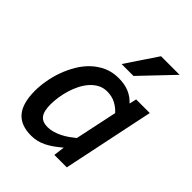

<svg xmlns="http://www.w3.org/2000/svg" viewBox="-221 -882 1013 1013"><g transform="rotate(45 286.0 -375.5)"><path d="M38.1 -167Q38.1 -203.1 45.2 -243.9Q52.2 -284.7 66.7 -324.7Q81.1 -364.7 102.8 -401.4Q124.5 -438 154.1 -465.8Q183.6 -493.7 220.7 -510.3Q257.8 -526.9 303.2 -526.9Q349.1 -526.9 382.3 -512.7Q415.5 -498.5 439 -472.2L448.2 -512.2H549.8L442.9 0H350.1L357.9 -62Q335.9 -43.5 315.9 -29.3Q295.9 -15.1 275.9 -5.1Q255.9 4.9 235.1 10Q214.4 15.1 190.9 15.1Q113.8 15.1 75.9 -29.5Q38.1 -74.2 38.1 -167ZM420.9 -382.8Q400.4 -405.8 373.3 -419.9Q346.2 -434.1 310.1 -434.1Q282.2 -434.1 259.3 -421.9Q236.3 -409.7 218.3 -389.4Q200.2 -369.1 186.8 -342.8Q173.3 -316.4 164.6 -287.6Q155.8 -258.8 151.4 -229.5Q147 -200.2 147 -174.8Q147 -123.5 164.6 -100.8Q182.1 -78.1 220.2 -78.1Q240.7 -78.1 261 -84Q281.2 -89.8 300.8 -99.6Q320.3 -109.4 337.9 -121.8Q355.5 -134.3 371.1 -147ZM350.6 -589.8H261.7L379.9 -766.1H518.6Z"/></g></svg>

Font: Clear Sans Medium
Style: Italic
Weight: 500
Italic angle: -12°
Foundry: Intel Corporation
Version: Version 1.00